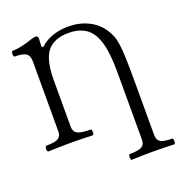

<svg xmlns="http://www.w3.org/2000/svg" viewBox="-156 -807 1086 1161"><g transform="rotate(-20 387.0 -226.5)"><path d="M494 223Q489 223 487.5 213.5Q486 204 487.5 195Q489 186 494 186Q550 186 571.5 173.5Q593 161 593 129V-306Q593 -430 571.5 -500Q550 -570 506 -599.5Q462 -629 395 -629Q303 -629 259 -575.5Q215 -522 215 -389V-90Q215 -59 238.5 -46.5Q262 -34 323 -34Q328 -34 329.5 -24.5Q331 -15 329.5 -6Q328 3 323 3Q252 0 181 0Q109 0 38 3Q32 3 30 -6Q28 -15 30 -24.5Q32 -34 38 -34Q93 -34 114 -46.5Q135 -59 135 -90V-540Q135 -578 115 -592Q95 -606 42 -606Q37 -606 35 -615.5Q33 -625 35 -634Q37 -643 42 -643Q68 -643 101.5 -650Q135 -657 181 -673Q187 -675 192 -675.5Q197 -676 201 -676Q217 -676 217 -657Q216 -646 215.5 -636Q215 -626 215 -615Q215 -602 222 -602Q224 -602 226 -603Q228 -604 229 -605Q260 -634 306 -650Q352 -666 406 -666Q477 -666 534 -638.5Q591 -611 626 -558Q640 -536 649 -514Q658 -492 663 -457.5Q668 -423 670 -366Q672 -309 672 -218V129Q672 161 692.5 173.5Q713 186 767 186Q772 186 773.5 195Q775 204 773.5 213.5Q772 223 767 223Q699 220 631 220Q562 220 494 223Z"/></g></svg>

Font: Junicode SmExp
Style: Regular
Weight: 400
Width: 6
Designer: Peter S. Baker
Version: Version 2.205; ttfautohint (v1.8.4)